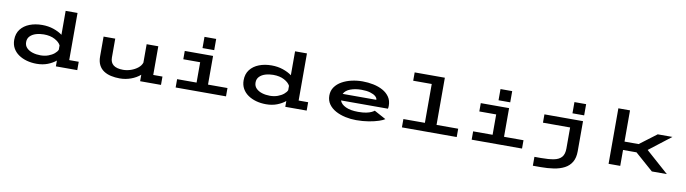

<svg xmlns="http://www.w3.org/2000/svg" viewBox="-37 -1553 9134 2555"><g transform="rotate(10 4530.0 -275.0)"><path d="M436 11Q365.5 11 302.8 -6.2Q240 -23.5 191.8 -56.8Q143.5 -90 116 -139.2Q88.5 -188.5 88.5 -252Q88.5 -337 133.2 -394.8Q178 -452.5 253.8 -481.8Q329.5 -511 422.5 -511Q506 -511 576.5 -487Q647 -463 696 -426.5V-750H856.5V-113H985V0H696V-78.5Q651 -40.5 584.8 -14.8Q518.5 11 436 11ZM250 -250.5Q250 -202 281 -170.8Q312 -139.5 361.5 -124.2Q411 -109 467.5 -109Q525 -109 572.8 -126.5Q620.5 -144 652.8 -170.8Q685 -197.5 696 -225V-283.5Q675.5 -325.5 615 -358.2Q554.5 -391 465 -391Q409.5 -391 360.2 -376Q311 -361 280.5 -329.8Q250 -298.5 250 -250.5Z M1560 10.5Q1497 10.5 1441.2 -1.8Q1385.5 -14 1343 -42Q1300.5 -70 1276.5 -116.8Q1252.5 -163.5 1252.5 -232.5V-500.5H1410V-245Q1410 -110 1584.5 -110Q1636.5 -110 1689.2 -128.2Q1742 -146.5 1781.8 -178.5Q1821.5 -210.5 1834.5 -251.5V-500H1992V-112.5H2116.5V0H1834.5V-87.5Q1783 -42.5 1710.2 -16Q1637.5 10.5 1560 10.5Z M2575.5 -730H2733.5V-578.5H2575.5ZM2314.5 0V-112.5H2577.5V-387.5H2349.5V-500H2732V-112.5H2995V0Z M3536 11Q3465.5 11 3402.8 -6.2Q3340 -23.5 3291.8 -56.8Q3243.5 -90 3216 -139.2Q3188.5 -188.5 3188.5 -252Q3188.5 -337 3233.2 -394.8Q3278 -452.5 3353.8 -481.8Q3429.5 -511 3522.5 -511Q3606 -511 3676.5 -487Q3747 -463 3796 -426.5V-750H3956.5V-113H4085V0H3796V-78.5Q3751 -40.5 3684.8 -14.8Q3618.5 11 3536 11ZM3350 -250.5Q3350 -202 3381 -170.8Q3412 -139.5 3461.5 -124.2Q3511 -109 3567.5 -109Q3625 -109 3672.8 -126.5Q3720.5 -144 3752.8 -170.8Q3785 -197.5 3796 -225V-283.5Q3775.5 -325.5 3715 -358.2Q3654.5 -391 3565 -391Q3509.5 -391 3460.2 -376Q3411 -361 3380.5 -329.8Q3350 -298.5 3350 -250.5Z M4754 11Q4680.5 11 4608.2 -4.5Q4536 -20 4477 -51.8Q4418 -83.5 4382.5 -133Q4347 -182.5 4347 -250Q4347 -316 4381.8 -365.2Q4416.5 -414.5 4475 -447.2Q4533.5 -480 4605.2 -496Q4677 -512 4751 -512Q4826.5 -512 4898 -497.2Q4969.5 -482.5 5026.2 -451.2Q5083 -420 5116.5 -370.8Q5150 -321.5 5150 -252.5Q5150 -237.5 5148.5 -227.8Q5147 -218 5145.5 -212.5H4511.5Q4528.5 -162.5 4593 -132.2Q4657.5 -102 4761.5 -102Q4827.5 -102 4870.5 -111Q4913.5 -120 4939.2 -132.5Q4965 -145 4978 -156L5136 -70Q5114.5 -53.5 5058.2 -34.5Q5002 -15.5 4923 -2.2Q4844 11 4754 11ZM4756.5 -399.5Q4672 -399.5 4607 -375.2Q4542 -351 4518 -302H4972.5V-304Q4972.5 -327 4947.5 -349Q4922.5 -371 4874.2 -385.2Q4826 -399.5 4756.5 -399.5Z M5372 0V-112.5H5662.5V-637.5H5412V-750H5820V-112.5H6112.5V0Z M6575.5 -730H6733.5V-578.5H6575.5ZM6314.5 0V-112.5H6577.5V-387.5H6349.5V-500H6732V-112.5H6995V0Z M7574.5 -730H7732.5V-578.5H7574.5ZM7176.5 200V80H7266Q7368.5 80 7437.5 66.8Q7506.5 53.5 7541.5 14Q7576.5 -25.5 7576.5 -103.5V-387.5H7209.5V-500H7731V-94.5Q7731 -4.5 7696.8 53.2Q7662.5 111 7601.2 143Q7540 175 7458.8 187.5Q7377.5 200 7284 200Z M8164.5 0V-750H8322V-328H8512.5L8740.5 -500H8939.5L8644.5 -272L8951.5 0H8749L8504 -215H8322V0Z"/></g></svg>

Font: Trispace Expanded SemiBold
Style: Regular
Weight: 600
Width: 7
Designer: Tyler Finck
Foundry: Etcetera Type Company
Version: Version 1.210; ttfautohint (v1.8.3)